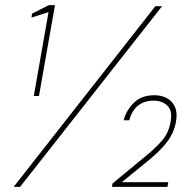

<svg xmlns="http://www.w3.org/2000/svg" viewBox="-20 -724 754 744"><path d="M111 -352 168 -677 102 -656 104 -671 169 -704H193L131 -352ZM33 0 582 -700H608L58 0ZM414 0 416 -13 542 -117Q577 -145 605.5 -176.5Q634 -208 641 -253Q649 -294 629 -314Q609 -334 575 -334Q541 -334 516.5 -316Q492 -298 481 -258H459Q469 -296 498.5 -325.5Q528 -355 578 -355Q606 -355 627 -343.5Q648 -332 658 -309.5Q668 -287 662 -253Q655 -212 630 -177.5Q605 -143 555 -102L452 -18H632L629 0Z"/></svg>

Font: DM Sans 20pt Thin
Style: Italic
Weight: 250
Italic angle: -10°
Version: Version 4.004;gftools[0.9.30]